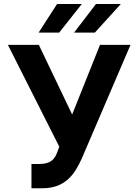

<svg xmlns="http://www.w3.org/2000/svg" viewBox="-20 -958 711 987"><path d="M141.7 9.9H196.4C315.7 9.9 363.6 -61.8 400.2 -142.8L650.9 -727.3H494L350.9 -369.3L179.7 -727.3H20.6L284.8 -203.8L275.9 -180C261 -137.1 239.7 -115.1 181.1 -115.1H141.7ZM178.6 -790.5H284.4L400.6 -937.5H273.4ZM360.8 -790.5H467.7L601.2 -937.5H473.4Z"/></svg>

Font: Margiela Sans
Style: Bold
Weight: 700
Designer: Stefan Endress, Andreas Faust
Version: Version 1.100;FEAKit 1.0